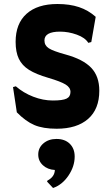

<svg xmlns="http://www.w3.org/2000/svg" viewBox="-20 -633 561 959"><path d="M64 -72 45 -198 59 -202Q97 -169 146 -150Q195 -131 244 -131Q293 -131 312.5 -140.5Q332 -150 332 -174Q332 -196 307.5 -211Q283 -226 222 -244Q160 -262 125 -284Q90 -306 74 -339.5Q58 -373 58 -424Q58 -515 112.5 -564Q167 -613 267 -613Q328 -613 374.5 -597.5Q421 -582 458 -549L436 -423L421 -419Q405 -445 363.5 -460Q322 -475 280 -475Q202 -475 202 -431Q202 -406 223.5 -392Q245 -378 307 -361Q395 -337 435.5 -294.5Q476 -252 476 -180Q476 -88 420 -39Q364 10 263 10Q195 10 151.5 -8.5Q108 -27 64 -72ZM353 149Q353 198 322 244Q291 290 245 306L215 274L217 269Q253 250 254 216Q218 214 194.5 192.5Q171 171 171 139Q171 105 197 83Q223 61 262 61Q304 61 328.5 85Q353 109 353 149Z"/></svg>

Font: Farro
Style: Bold
Weight: 700
Designer: Aceler Chua
Foundry: Grayscale Limited
Version: Version 1.101